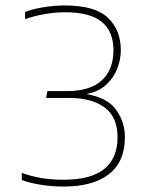

<svg xmlns="http://www.w3.org/2000/svg" viewBox="-20 -674 538 704"><path d="M214 10Q168 10 126.5 3Q85 -4 60 -14V-40Q96 -27 132.5 -21Q169 -15 214 -15Q411 -15 411 -171Q411 -245 363.5 -280Q316 -315 233 -315H149L154 -340H225Q311 -340 353.5 -379.5Q396 -419 396 -490Q396 -558 353.5 -593.5Q311 -629 219 -629Q180 -629 142 -622Q104 -615 72 -604V-630Q95 -640 136.5 -647Q178 -654 218 -654Q328 -654 375.5 -609Q423 -564 423 -490Q423 -456 410 -422.5Q397 -389 369.5 -363.5Q342 -338 297 -329Q374 -316 406 -271Q438 -226 438 -171Q438 -81 379.5 -35.5Q321 10 214 10Z"/></svg>

Font: Kanit Thin
Style: Regular
Weight: 250
Designer: Katatrad Team
Foundry: CadsonDemak
Version: Version 2.000; ttfautohint (v1.8.3)